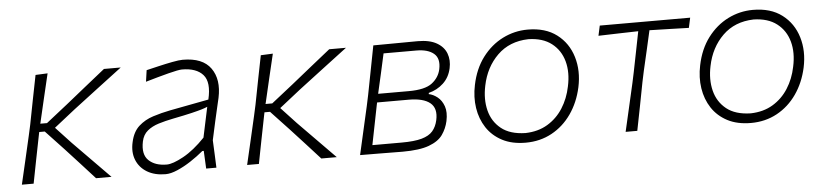

<svg xmlns="http://www.w3.org/2000/svg" viewBox="-37 -687 3780 878"><g transform="rotate(-5 1853.0 -248.0)"><path d="M34.5 0Q47.5 -56 59.5 -107.5Q71.5 -159 85.5 -220.5L96.5 -270.5Q108.5 -332.5 119 -386.2Q129.5 -440 140.5 -494.5L196 -497Q182.5 -441 170 -387.2Q157.5 -333.5 143.5 -273.5L142.5 -270.5H173.5L273 -349Q318 -385.5 363.8 -422Q409.5 -458.5 454.5 -494.5H531.5Q474.5 -451.5 418 -408.5Q361.5 -365.5 305 -322.5L208 -246L277.5 -171.5Q319.5 -128.5 362 -85.5Q404.5 -42.5 446 0H375Q342.5 -36 309.8 -71.8Q277 -107.5 244 -143.5L160 -233H134.5L131 -216Q119 -156.5 109.2 -106.2Q99.5 -56 88.5 0Z M693.5 9.5Q644 9.5 609.2 -11.2Q574.5 -32 560 -68.2Q545.5 -104.5 556 -150Q566 -196.5 594 -221.8Q622 -247 660.2 -259.2Q698.5 -271.5 739.5 -279.5L918 -313.5Q936.5 -392 906 -426.5Q875.5 -461 809.5 -461Q794 -461 746.5 -448.8Q699 -436.5 641 -419.5L648.5 -472Q671.5 -477.5 704.5 -485.2Q737.5 -493 768.8 -499Q800 -505 817 -505Q908 -505 945.2 -452.8Q982.5 -400.5 965 -317.5Q960.5 -296 954 -270Q947.5 -244 940.5 -211L922 -126.5Q923.5 -94.5 924.8 -65Q926 -35.5 927.5 0H880.5L876.5 -81.5H870Q842.5 -58.5 810.8 -37.8Q779 -17 748.2 -3.8Q717.5 9.5 693.5 9.5ZM703 -34Q730.5 -34 779.8 -61Q829 -88 880.5 -142L910 -281Q900 -276.5 883.8 -271.5Q867.5 -266.5 836.2 -259Q805 -251.5 749 -240.5Q713.5 -233.5 682.8 -224Q652 -214.5 630.8 -197Q609.5 -179.5 603 -148.5Q591 -90 620.2 -62Q649.5 -34 703 -34Z M1068.5 0Q1081.5 -56 1093.5 -107.5Q1105.5 -159 1119.5 -220.5L1130.5 -270.5Q1142.5 -332.5 1153 -386.2Q1163.5 -440 1174.5 -494.5L1230 -497Q1216.5 -441 1204 -387.2Q1191.5 -333.5 1177.5 -273.5L1176.5 -270.5H1207.5L1307 -349Q1352 -385.5 1397.8 -422Q1443.5 -458.5 1488.5 -494.5H1565.5Q1508.5 -451.5 1452 -408.5Q1395.5 -365.5 1339 -322.5L1242 -246L1311.5 -171.5Q1353.5 -128.5 1396 -85.5Q1438.5 -42.5 1480 0H1409Q1376.5 -36 1343.8 -71.8Q1311 -107.5 1278 -143.5L1194 -233H1168.5L1165 -216Q1153 -156.5 1143.2 -106.2Q1133.5 -56 1122.5 0Z M1587 0Q1599.5 -56 1611.5 -108.2Q1623.5 -160.5 1637 -220.5L1647.5 -270Q1660 -333 1670 -386Q1680 -439 1691 -494.5Q1730 -495 1787 -495.2Q1844 -495.5 1894.5 -496Q1949.5 -496 1982 -477.2Q2014.5 -458.5 2026 -427.5Q2037.5 -396.5 2029.5 -360Q2020.5 -318.5 1992 -292Q1963.5 -265.5 1925 -256L1924 -250.5Q1944.5 -246.5 1963.8 -231.2Q1983 -216 1992.8 -188.5Q2002.5 -161 1994 -120.5Q1986.5 -86.5 1967 -58.8Q1947.5 -31 1904 -14.8Q1860.5 1.5 1782 1.5Q1725 1 1673.5 0.5Q1622 0 1587 0ZM1734.5 -454Q1726 -415 1715.2 -366.8Q1704.5 -318.5 1694 -273.5V-272H1834.5Q1909 -272 1941.5 -297Q1974 -322 1982 -360Q1992 -408.5 1965 -431.2Q1938 -454 1885 -454ZM1647 -40.5H1781Q1839.5 -40.5 1873.5 -50Q1907.5 -59.5 1924.5 -79.2Q1941.5 -99 1948 -129Q1959.5 -182.5 1928.5 -207.8Q1897.5 -233 1830.5 -233H1685.5L1683 -221.5Q1674.5 -178 1664.5 -128.5Q1654.5 -79 1647 -40.5Z M2347 9.5Q2284 9.5 2239.2 -14Q2194.5 -37.5 2168.2 -77.5Q2142 -117.5 2134.2 -168.2Q2126.5 -219 2138 -273.5Q2153 -347 2192 -398.8Q2231 -450.5 2285.2 -477.8Q2339.5 -505 2400 -505Q2481.5 -505 2533.5 -465.5Q2585.5 -426 2605 -361.2Q2624.5 -296.5 2608.5 -222Q2593.5 -153.5 2557 -101.2Q2520.5 -49 2466.8 -19.8Q2413 9.5 2347 9.5ZM2349.5 -34.5Q2408 -36 2451.2 -62Q2494.5 -88 2522.2 -131.5Q2550 -175 2561 -229.5Q2575 -293.5 2560.8 -345.2Q2546.5 -397 2506 -428.2Q2465.5 -459.5 2399.5 -461Q2312.5 -458.5 2257.2 -404.2Q2202 -350 2185 -266.5Q2172 -205 2185 -153Q2198 -101 2238.5 -68.5Q2279 -36 2349.5 -34.5Z M2806 0Q2819 -56.5 2830.8 -108Q2842.5 -159.5 2856.5 -220.5L2867 -270Q2877 -321 2886 -365.2Q2895 -409.5 2903.5 -453.5Q2859.5 -452.5 2812.8 -451.2Q2766 -450 2720.5 -448.5L2730.5 -494.5H3145.5L3135.5 -448.5Q3090 -450 3043.5 -451.2Q2997 -452.5 2955 -453.5Q2945 -409 2935 -365.2Q2925 -321.5 2913 -270L2902.5 -220.5Q2891 -160 2880.8 -107.8Q2870.5 -55.5 2859.5 0Z M3381 9.5Q3318 9.5 3273.2 -14Q3228.5 -37.5 3202.2 -77.5Q3176 -117.5 3168.2 -168.2Q3160.5 -219 3172 -273.5Q3187 -347 3226 -398.8Q3265 -450.5 3319.2 -477.8Q3373.5 -505 3434 -505Q3515.5 -505 3567.5 -465.5Q3619.5 -426 3639 -361.2Q3658.5 -296.5 3642.5 -222Q3627.5 -153.5 3591 -101.2Q3554.5 -49 3500.8 -19.8Q3447 9.5 3381 9.5ZM3383.5 -34.5Q3442 -36 3485.2 -62Q3528.5 -88 3556.2 -131.5Q3584 -175 3595 -229.5Q3609 -293.5 3594.8 -345.2Q3580.5 -397 3540 -428.2Q3499.5 -459.5 3433.5 -461Q3346.5 -458.5 3291.2 -404.2Q3236 -350 3219 -266.5Q3206 -205 3219 -153Q3232 -101 3272.5 -68.5Q3313 -36 3383.5 -34.5Z"/></g></svg>

Font: Commissioner Loud ExtraLight
Style: Italic
Weight: 200
Italic angle: -12°
Designer: Kostas Bartsokas
Foundry: Kostas Bartsokas
Version: Version 1.000; ttfautohint (v1.8.3)